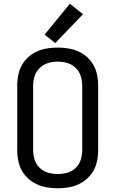

<svg xmlns="http://www.w3.org/2000/svg" viewBox="-20 -997 616 1025"><path d="M288 8Q322 8 355 1.5Q388 -5 417.5 -23Q447 -41 467.5 -68Q488 -95 496 -128Q504 -161 504 -195V-540Q504 -574 496 -607Q488 -640 467.5 -667.5Q447 -695 417.5 -712.5Q388 -730 355 -736.5Q322 -743 288 -743Q254 -743 221 -736.5Q188 -730 158.5 -712.5Q129 -695 108.5 -667.5Q88 -640 80 -607Q72 -574 72 -540V-195Q72 -161 80 -128Q88 -95 108.5 -68Q129 -41 158.5 -23Q188 -5 221 1.5Q254 8 288 8ZM288 -68Q262 -68 237 -75Q212 -82 192.5 -100.5Q173 -119 165 -144Q157 -169 157 -195V-540Q157 -566 165 -591Q173 -616 192.5 -634.5Q212 -653 237 -660.5Q262 -668 288 -668Q314 -668 339.5 -660.5Q365 -653 384 -634.5Q403 -616 411 -591Q419 -566 419 -540V-195Q419 -169 411 -144Q403 -119 384 -100.5Q365 -82 339.5 -75Q314 -68 288 -68ZM275 -767 423 -921 353 -977 218 -812Z"/></svg>

Font: Iosevka Sparkle
Style: Regular
Weight: 400
Designer: Belleve Invis
Foundry: Belleve Invis
Version: Version 4.5.0; ttfautohint (v1.8.3)